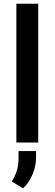

<svg xmlns="http://www.w3.org/2000/svg" viewBox="-20 -770 295 1037"><path d="M186.5 -750V0H68.4V-750ZM174.8 45.9V82.5Q174.8 125 156 170.9Q137.2 216.8 104.5 247.1L43.5 210.4Q60.5 183.1 70.3 153.8Q80.1 124.5 80.1 86.9V45.9Z"/></svg>

Font: Vazirmatn RD UI Medium
Style: Regular
Weight: 500
Designer: Saber Rastikerdar
Foundry: Saber Rastikerdar
Version: Version 33.003